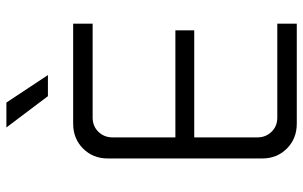

<svg xmlns="http://www.w3.org/2000/svg" viewBox="-194 -755 949 601"><g transform="rotate(-90 280.5 -454.5)"><path d="M194 0Q147 0 116 -31Q85 -62 85 -108V-592Q85 -638 116 -669Q147 -700 194 -700H507V-639H213Q186 -639 168.5 -621Q151 -603 151 -577V-123Q151 -97 168.5 -79Q186 -61 213 -61H507V0ZM120 -321V-380H486V-321ZM280 -779 182 -909H260L346 -779Z"/></g></svg>

Font: SUSE Light
Style: Regular
Weight: 300
Designer: Rene Bieder
Foundry: SUSE
Version: Version 1.000